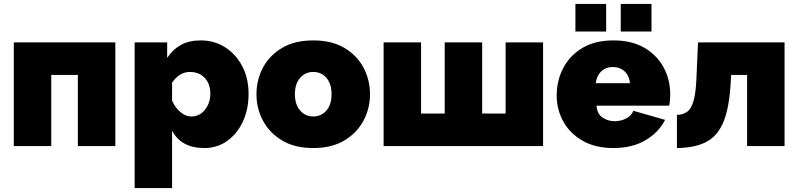

<svg xmlns="http://www.w3.org/2000/svg" viewBox="-20 -741 4050 974"><path d="M50 0V-526H565V0H375V-361H240V0Z M1017 10Q899 10 853 -78V213H663V-526H828V-447Q856 -490 897.5 -513Q939 -536 998 -536Q1068 -536 1123 -500.5Q1178 -465 1209.5 -404Q1241 -343 1241 -265Q1241 -186 1212 -124Q1183 -62 1132.5 -26Q1082 10 1017 10ZM951 -150Q992 -150 1019.5 -184Q1047 -218 1047 -266Q1047 -316 1018.5 -346Q990 -376 943 -376Q891 -376 853 -322V-231Q867 -197 894 -173.5Q921 -150 951 -150Z M1569 10Q1475 10 1411 -28.5Q1347 -67 1314 -129Q1281 -191 1281 -263Q1281 -336 1314 -398Q1347 -460 1411 -498Q1475 -536 1569 -536Q1663 -536 1727 -498Q1791 -460 1824 -398Q1857 -336 1857 -263Q1857 -191 1824 -129Q1791 -67 1727 -28.5Q1663 10 1569 10ZM1476 -263Q1476 -211 1502.5 -180.5Q1529 -150 1569 -150Q1610 -150 1636 -180.5Q1662 -211 1662 -263Q1662 -316 1636 -346Q1610 -376 1569 -376Q1529 -376 1502.5 -346Q1476 -316 1476 -263Z M1926 0V-526H2116V-165H2236V-526H2426V-165H2545V-526H2735V0Z M3092 10Q3000 10 2935.5 -27Q2871 -64 2837.5 -125Q2804 -186 2804 -256Q2804 -332 2837 -395.5Q2870 -459 2934 -497.5Q2998 -536 3092 -536Q3186 -536 3250 -498Q3314 -460 3347 -398Q3380 -336 3380 -263Q3380 -232 3375 -205H3006Q3009 -163 3037 -144.5Q3065 -126 3098 -126Q3129 -126 3156.5 -140Q3184 -154 3193 -179L3354 -133Q3322 -70 3255 -30Q3188 10 3092 10ZM3002 -319H3176Q3172 -357 3148.5 -379Q3125 -401 3089 -401Q3053 -401 3030 -379Q3007 -357 3002 -319ZM2899 -581V-721H3055V-581ZM3129 -581V-721H3285V-581Z M3414 10V-158Q3444 -159 3465 -173.5Q3486 -188 3498 -228Q3510 -268 3513 -345L3521 -526H3960V0H3770V-361H3689L3687 -325Q3680 -195 3650 -122.5Q3620 -50 3562 -20.5Q3504 9 3414 10Z"/></svg>

Font: Raleway Black
Style: Regular
Weight: 900
Designer: Matt McInerney, Pablo Impallari, Rodrigo Fuenzalida
Foundry: Matt McInerney, Pablo Impallari, Rodrigo Fuenzalida
Version: Version 4.026